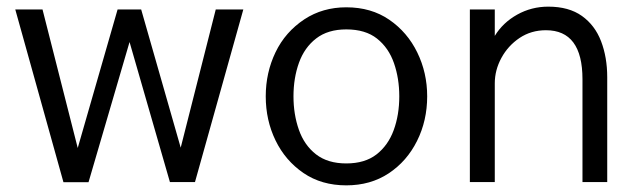

<svg xmlns="http://www.w3.org/2000/svg" viewBox="-20 -548 1917 578"><path d="M246.5 0.5H171L26 -519.5H108L214 -102.5L334 -519.5H405L524 -103.5L629.5 -519.5H712.5L567 0H491.5L370 -421.5Z M1022.5 10Q948 10 893.5 -27.2Q839 -64.5 809.5 -125.2Q780 -186 780 -258Q780 -329.5 809.5 -390.8Q839 -452 896.5 -490Q951.5 -526 1022.5 -526Q1097.5 -526 1152 -488.5Q1206.5 -451 1236.2 -390Q1266 -329 1266 -258Q1266 -185 1235.5 -123.8Q1205 -62.5 1150.2 -26.2Q1095.5 10 1022.5 10ZM1022.5 -56Q1078.5 -56 1113.5 -83.2Q1148.5 -110.5 1165.2 -156.2Q1182 -202 1182 -258Q1182 -312 1166 -358Q1150 -404 1115 -431.8Q1080 -459.5 1022.5 -459.5Q967 -459.5 931.8 -432.2Q896.5 -405 880 -359Q863.5 -313 863.5 -258Q863.5 -203.5 879.8 -157.2Q896 -111 931.2 -83.5Q966.5 -56 1022.5 -56Z M1808 0H1733.5V-309.5Q1733.5 -457 1623.5 -457Q1579 -457 1544.2 -433.8Q1509.5 -410.5 1489.5 -373.8Q1469.5 -337 1469.5 -297V0H1394.5V-519.5H1469.5V-440Q1494 -480 1537 -504Q1580 -528 1630.5 -528Q1692.5 -528 1731.8 -500Q1771 -472 1789.5 -423.8Q1808 -375.5 1808 -315.5Z"/></svg>

Font: Acari Sans
Style: Regular
Weight: 400
Designer: Alfredo Marco Pradil and Stefan Peev (font) & Cristiano Sobral (main changes)
Foundry: Alfredo Marco Pradil and Stefan Peev (font) & Cristiano Sobral (main changes)
Version: Version 1.063; ttfautohint (v1.8.3)